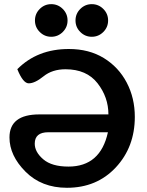

<svg xmlns="http://www.w3.org/2000/svg" viewBox="-20 -892 703 920"><path d="M300.8 7.8Q179.2 7.8 102.3 -69.3Q25.4 -146.5 25.4 -233.4Q25.4 -343.8 168.9 -343.8H499.5Q499.5 -426.3 447.3 -493.2Q395 -560.1 293.9 -560.1Q230.5 -560.1 188.7 -526.4Q147 -492.7 117.7 -492.7Q90.3 -492.7 63 -560.5Q158.7 -657.2 310.1 -657.2Q406.7 -657.2 477.5 -613.8Q548.3 -570.3 587.2 -496.3Q626 -422.4 626 -332Q626 -187.5 534.9 -89.8Q443.8 7.8 300.8 7.8ZM308.1 -93.8Q461.4 -93.8 497.1 -258.3H211.4Q146.5 -258.3 146.5 -203.6Q146.5 -163.6 187.3 -128.7Q228 -93.8 308.1 -93.8ZM419.9 -715.8Q387.7 -715.8 364.7 -738.8Q341.8 -761.7 341.8 -793.9Q341.8 -826.2 364.7 -849.1Q387.7 -872.1 419.9 -872.1Q452.1 -872.1 475.1 -849.1Q498 -826.2 498 -793.9Q498 -761.7 475.1 -738.8Q452.1 -715.8 419.9 -715.8ZM225.6 -715.8Q193.4 -715.8 170.4 -738.8Q147.5 -761.7 147.5 -793.9Q147.5 -826.2 170.4 -849.1Q193.4 -872.1 225.6 -872.1Q257.8 -872.1 280.8 -849.1Q303.7 -826.2 303.7 -793.9Q303.7 -761.7 280.8 -738.8Q257.8 -715.8 225.6 -715.8Z"/></svg>

Font: Bainsley
Style: Bold
Weight: 700
Designer: Paul James MIller
Foundry: High-Logic / Made with FontCreator
Version: Version 1.411;March 28, 2021;FontCreator 13.0.0.2683 64-bit